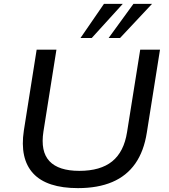

<svg xmlns="http://www.w3.org/2000/svg" viewBox="-20 -961 869 990"><path d="M382 9Q302 9 244 -10Q186 -29 151 -67Q116 -105 104 -160.5Q92 -216 103 -288L169 -705H271L204 -283Q188 -180 235 -130Q282 -80 389 -80Q498 -80 558.5 -129Q619 -178 635 -279L703 -705H805L737 -277Q722 -181 677.5 -117.5Q633 -54 559 -22.5Q485 9 382 9ZM395 -765 516 -941H613L453 -765ZM540 -765 668 -941H764L599 -765Z"/></svg>

Font: Nunito Sans 10pt SemiExpanded Medium
Style: Italic
Weight: 500
Width: 6
Italic angle: -9°
Designer: Vernon Adams
Foundry: Vernon Adams
Version: Version 3.101;gftools[0.9.27]